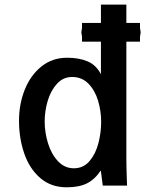

<svg xmlns="http://www.w3.org/2000/svg" viewBox="-20 -810 640 838"><path d="M63 -283Q63 -356 88.2 -419Q113.5 -482 161 -520Q208.5 -558 273 -558Q325 -558 362.2 -542.2Q399.5 -526.5 420.5 -486V-628H338V-649.5L335 -669L338 -688.5V-710H420.5V-790H531.5V-710H591V-688.5L594 -669L591 -649.5V-628H531.5V-120Q531.5 -100.5 532 -81.5Q532.5 -62.5 533 -43.5L534.5 0H428.5L420 -66Q393.5 -26.5 359.2 -9.5Q325 7.5 271 7.5Q202.5 7.5 155.5 -33.2Q108.5 -74 85.8 -140.2Q63 -206.5 63 -283ZM421.5 -278Q421.5 -325.5 408 -370.5Q394.5 -415.5 366 -444.8Q337.5 -474 294.5 -474Q255.5 -474 228.5 -444.2Q201.5 -414.5 188.2 -369.8Q175 -325 175 -280Q175 -232 189.5 -184.8Q204 -137.5 233 -106.5Q262 -75.5 302.5 -75.5Q344 -75.5 370.8 -107Q397.5 -138.5 409.5 -185Q421.5 -231.5 421.5 -278Z"/></svg>

Font: JuliaMono SemiBold
Style: Regular
Weight: 600
Monospace: yes
Designer: cormullion
Foundry: corm
Version: Version 0.055; ttfautohint (v1.8.4)